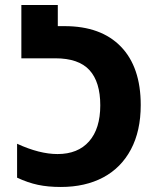

<svg xmlns="http://www.w3.org/2000/svg" viewBox="-20 -734 627 764"><path d="M48 -27V-162Q137 -121 209 -121Q290 -121 334.5 -171.5Q379 -222 379 -315Q379 -408 336 -455Q293 -502 200 -502H65V-714H210V-630H237Q382 -630 461 -548.5Q540 -467 540 -316Q540 -213 501 -139.5Q462 -66 390.5 -28Q319 10 222 10Q171 10 131 1.5Q91 -7 48 -27Z"/></svg>

Font: Noto Sans Georgian Bold Narrow
Style: Regular
Weight: 700
Width: 4
Designer: Monotype Design team
Foundry: Monotype Imaging Inc.
Version: Version 1.000